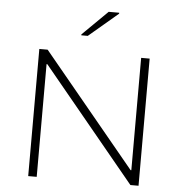

<svg xmlns="http://www.w3.org/2000/svg" viewBox="-60 -977 978 1035"><g transform="rotate(5 429.0 -460.0)"><path d="M131 0V-688H176L678 -80H682V-688H728V0H684L181 -610H177V0ZM350 -781V-786L486 -920H543V-915L385 -781Z"/></g></svg>

Font: Saira Expanded ExtraLight
Style: Regular
Weight: 250
Width: 7
Designer: Hector Gatti with collaboration of the Omnibus-Type team
Foundry: Omnibus-Type
Version: Version 1.101